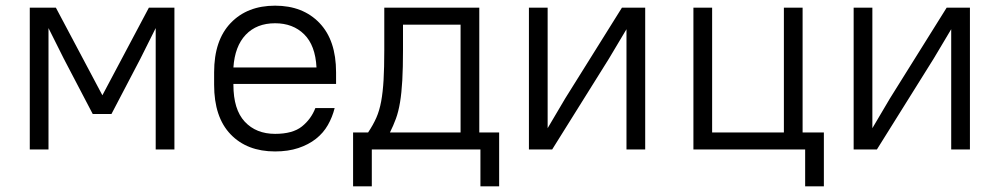

<svg xmlns="http://www.w3.org/2000/svg" viewBox="-20 -527 3525 677"><path d="M205 -320 151 -428V0H85V-500H177L341 -191L505 -500H595V0H529V-428L475 -320L373 -125H307Z M950 7Q851 7 793 -53.5Q735 -114 735 -228V-272Q735 -385 793.5 -446Q852 -507 950 -507Q1048 -507 1106.5 -446Q1165 -385 1165 -272V-231H803V-228Q803 -141 843 -98Q883 -55 950 -55Q1012 -55 1044.5 -81Q1077 -107 1092 -146H1160Q1152 -114 1136 -86Q1120 -58 1094 -37.5Q1068 -17 1032 -5Q996 7 950 7ZM950 -445Q885 -445 846.5 -404.5Q808 -364 803 -289H1096Q1092 -367 1052.5 -406Q1013 -445 950 -445Z M1674 0H1291V130H1225V-60H1278Q1296 -87 1307 -112Q1318 -137 1324 -169.5Q1330 -202 1332.5 -245Q1335 -288 1335 -350V-500H1670V-60H1740V130H1674ZM1401 -350Q1401 -288 1398.5 -243.5Q1396 -199 1390.5 -166Q1385 -133 1376 -108.5Q1367 -84 1355 -60H1604V-440H1401Z M2189 -424 2127 -320 1927 0H1845V-500H1911V-75L1973 -180L2173 -500H2255V0H2189Z M2425 -500H2491V-60H2744V-500H2810V-60H2885V130H2819V0H2425Z M3334 -424 3272 -320 3072 0H2990V-500H3056V-75L3118 -180L3318 -500H3400V0H3334Z"/></svg>

Font: Retni Sans
Style: Regular
Weight: 400
Designer: Vitaly Kuzmin
Foundry: ParaType Ltd.
Version: Version 1.00;March 2, 2019;FontCreator 11.5.0.2425 64-bit; t